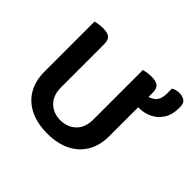

<svg xmlns="http://www.w3.org/2000/svg" viewBox="-158 -852 1060 1060"><g transform="rotate(45 372.0 -322.5)"><path d="M328 15Q249 15 192 -13.5Q135 -42 105.5 -94Q76 -146 76 -216V-607Q84 -609 100.5 -612Q117 -615 134 -615Q170 -615 186 -602.5Q202 -590 202 -556V-221Q202 -157 237.5 -122.5Q273 -88 328 -88Q382 -88 418 -122.5Q454 -157 454 -221V-607Q462 -609 479 -612Q496 -615 513 -615Q548 -615 564.5 -602.5Q581 -590 581 -556V-216Q581 -146 551 -94Q521 -42 464.5 -13.5Q408 15 328 15ZM588 -443H569Q564 -452 560.5 -475.5Q557 -499 557 -521Q591 -521 615.5 -541.5Q640 -562 640 -614V-648Q651 -654 662 -657Q673 -660 687 -660Q711 -660 727.5 -648.5Q744 -637 744 -609V-600Q744 -548 722 -513Q700 -478 664.5 -460.5Q629 -443 588 -443Z"/></g></svg>

Font: Baloo Bhaijaan 2 SemiBold
Style: Regular
Weight: 600
Designer: Sanskriti Dholi, Noopur Datye and Ek Type
Foundry: Ek Type
Version: Version 1.700